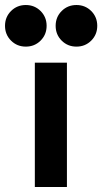

<svg xmlns="http://www.w3.org/2000/svg" viewBox="-94 -746 408 766"><path d="M45 0V-496H173V0ZM9 -560Q-26 -560 -50 -584Q-74 -608 -74 -643Q-74 -678 -50 -702Q-26 -726 9 -726Q44 -726 68 -702Q92 -678 92 -643Q92 -608 68 -584Q44 -560 9 -560ZM211 -560Q176 -560 152 -584Q128 -608 128 -643Q128 -678 152 -702Q176 -726 211 -726Q246 -726 270 -702Q294 -678 294 -643Q294 -608 270 -584Q246 -560 211 -560Z"/></svg>

Font: Rethink Sans
Style: Bold
Weight: 700
Designer: The Rethink Sans project authors (Hans Thiessen). DM Sans designed by Colophon Foundry.
Foundry: Rethink Communications LLC
Version: Version 1.001